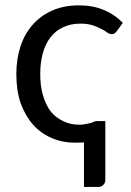

<svg xmlns="http://www.w3.org/2000/svg" viewBox="-20 -535 499 729"><path d="M298.8 5.9Q282.2 6.8 264.6 6.8Q217.8 6.8 176.8 -10.7Q135.7 -28.3 106.4 -60.5Q76.2 -94.7 58.6 -142.6Q42 -191.4 42 -253.9Q42 -309.6 57.6 -358.4Q73.2 -406.2 103.5 -440.4Q133.8 -475.6 178.7 -495.1Q222.7 -514.6 280.3 -514.6Q334 -514.6 374 -497.1Q415 -480.5 446.3 -448.2Q438.5 -437.5 422.9 -416Q418.9 -411.1 415 -408.2Q411.1 -405.3 404.3 -405.3Q396.5 -405.3 387.7 -411.1Q378.9 -418 365.2 -424.8Q351.6 -432.6 333 -438.5Q313.5 -445.3 285.2 -445.3Q248 -445.3 219.7 -431.6Q191.4 -418.9 171.9 -393.6Q152.3 -368.2 142.6 -333Q132.8 -297.9 132.8 -253.9Q132.8 -207 143.6 -171.9Q154.3 -135.7 172.9 -111.3Q192.4 -87.9 219.7 -75.2Q247.1 -61.5 281.2 -61.5Q296.9 -61.5 307.6 -64.5Q319.3 -66.4 326.2 -68.4Q334 -71.3 337.9 -73.2Q342.8 -75.2 345.7 -75.2Q356.4 -75.2 379.9 -75.2Q379.9 -19.5 379.9 147.5Q379.9 160.2 372.1 167Q365.2 174.8 353.5 174.8Q335 174.8 298.8 174.8Q298.8 131.8 298.8 5.9Z"/></svg>

Font: Lato
Style: Regular
Weight: 400
Designer: Lukasz Dziedzic with Adam Twardoch and Botio Nikoltchev
Version: Version 2.015; 2015-08-06; http://www.latofonts.com/